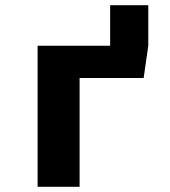

<svg xmlns="http://www.w3.org/2000/svg" viewBox="-20 -721 655 741"><path d="M287.2 0H125.1V-544.6H405.1V-701H552.3V-544.6L534.4 -420H287.2Z"/></svg>

Font: FiraCode Nerd Font Mono
Style: Bold
Weight: 700
Monospace: yes
Designer: Carrois Corporate, Edenspiekermann AG, Nikita Prokopov
Foundry: Carrois Corporate, Edenspiekermann AG, Nikita Prokopov
Version: Version 6.002;Nerd Fonts 3.3.0